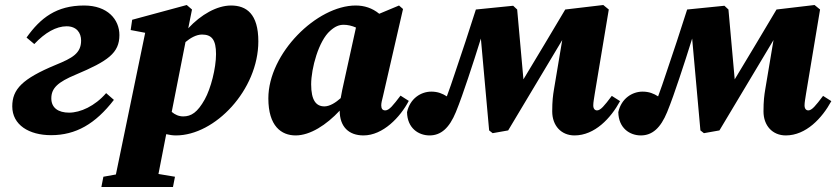

<svg xmlns="http://www.w3.org/2000/svg" viewBox="-20 -525 3341 767"><path d="M184 15C283 15 361 -30 435 -126L404 -153C359 -101 301 -75 256 -75C213 -75 185 -94 185 -132C185 -173 211 -197 283 -227C411 -281 457 -313 457 -385C457 -447 410 -503 316 -503C206 -503 142 -454 86 -375L117 -349C160 -395 205 -420 246 -420C286 -420 304 -394 304 -363C304 -312 269 -293 203 -266C68 -210 29 -168 29 -100C29 -26 96 15 184 15Z M385 222H671L679 181L613 170C623 120 633 69 644 11C657 14 670 16 683 16C839 16 1012 -166 1012 -360C1012 -470 964 -503 903 -503C847 -503 783 -467 732 -412L747 -487L726 -505L508 -446L502 -405L560 -394L443 172L393 181ZM787 -387C826 -387 843 -366 843 -309C843 -252 822 -171 798 -128C769 -76 744 -60 712 -60C694 -60 679 -67 666 -78L721 -357C740 -373 764 -387 787 -387Z M1223 -188C1223 -252 1253 -362 1299 -402C1319 -420 1335 -426 1353 -426C1369 -426 1386 -422 1402 -415L1347 -165C1345 -154 1343 -143 1341 -133C1322 -116 1298 -100 1276 -100C1243 -100 1223 -124 1223 -188ZM1432 16C1510 16 1579 -57 1613 -122L1580 -143C1551 -105 1535 -84 1519 -84C1508 -84 1503 -91 1503 -104C1503 -114 1506 -125 1510 -141L1590 -489L1574 -503L1495 -470C1467 -493 1435 -503 1401 -503C1246 -503 1052 -312 1052 -132C1052 -21 1104 16 1161 16C1219 16 1284 -26 1337 -83C1337 -18 1374 16 1432 16Z M1696 16C1742 16 1775 -14 1801 -77C1817 -116 1834 -165 1850 -213C1868 -266 1884 -317 1901 -371L1934 -4L1948 7L2010 -4C2082 -124 2154 -245 2226 -365L2193 -168C2189 -144 2186 -122 2186 -80C2186 -23 2222 16 2275 16C2356 16 2420 -53 2457 -121L2424 -142C2394 -102 2379 -84 2365 -84C2356 -84 2350 -91 2350 -104C2350 -117 2353 -130 2356 -151L2412 -487L2390 -505L2238 -487C2183 -394 2127 -301 2071 -208L2046 -487L2030 -502L1881 -487C1854 -402 1826 -317 1797 -232C1787 -201 1776 -170 1765 -140C1748 -151 1729 -159 1703 -159C1662 -159 1618 -132 1606 -77C1607 -13 1652 16 1696 16Z M2540 16C2586 16 2619 -14 2645 -77C2661 -116 2678 -165 2694 -213C2712 -266 2728 -317 2745 -371L2778 -4L2792 7L2854 -4C2926 -124 2998 -245 3070 -365L3037 -168C3033 -144 3030 -122 3030 -80C3030 -23 3066 16 3119 16C3200 16 3264 -53 3301 -121L3268 -142C3238 -102 3223 -84 3209 -84C3200 -84 3194 -91 3194 -104C3194 -117 3197 -130 3200 -151L3256 -487L3234 -505L3082 -487C3027 -394 2971 -301 2915 -208L2890 -487L2874 -502L2725 -487C2698 -402 2670 -317 2641 -232C2631 -201 2620 -170 2609 -140C2592 -151 2573 -159 2547 -159C2506 -159 2462 -132 2450 -77C2451 -13 2496 16 2540 16Z"/></svg>

Font: Source Serif Pro Black
Style: Italic
Weight: 900
Italic angle: -12°
Designer: Frank Grießhammer
Foundry: Adobe Systems Incorporated
Version: Version 3.001;hotconv 1.0.111;makeotfexe 2.5.65597